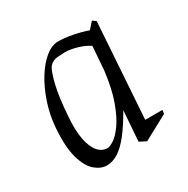

<svg xmlns="http://www.w3.org/2000/svg" viewBox="-116 -568 664 677"><g transform="rotate(-30 216.5 -229.5)"><path d="M133 5Q109 5 86 -14.5Q63 -34 50 -79.5Q37 -125 43 -203Q47 -252 62.5 -298Q78 -344 100.5 -380.5Q123 -417 149.5 -438.5Q176 -460 202 -460Q227 -460 258.5 -454Q290 -448 319 -438L342 -464L356 -454L330 -67H400L398 -52L298 2L271 -12L280 -135Q252 -86 227.5 -55Q203 -24 180 -9.5Q157 5 133 5ZM166 -47Q175 -47 192 -58Q209 -69 228.5 -96Q248 -123 265.5 -170.5Q283 -218 292 -291L299 -386Q280 -399 252.5 -407Q225 -415 204 -415Q194 -415 174 -413.5Q154 -412 141 -398Q129 -383 117.5 -335Q106 -287 101 -210Q97 -158 104 -121.5Q111 -85 127 -66Q143 -47 166 -47Z"/></g></svg>

Font: Ancizar Serif Light
Style: Italic
Weight: 300
Italic angle: -4°
Designer: Cesar Puertas, Viviana Monsalve, Julian Moncada, Julian Prieto, Jose Castro, Felipe Aragon, Mariel Hernandez, Sara Alarc
Version: Version 8.100